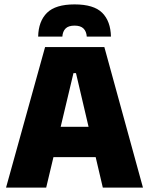

<svg xmlns="http://www.w3.org/2000/svg" viewBox="-20 -853 678 873"><path d="M7.5 0 185 -639H454.5L630 0H447.5L325.5 -520.5H314L190 0ZM175 -138.5V-276.5H461.5V-138.5ZM319 -833Q406.5 -833 444.8 -794.8Q483 -756.5 484.5 -686.5H374.5Q373 -710 359.8 -723.2Q346.5 -736.5 319 -736.5Q291 -736.5 278 -723.2Q265 -710 263.5 -686.5H153.5Q155 -756.5 193.8 -794.8Q232.5 -833 319 -833Z"/></svg>

Font: Anek Latin Medium ExtraBold
Style: Regular
Weight: 800
Version: Version 1.003